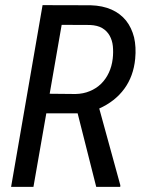

<svg xmlns="http://www.w3.org/2000/svg" viewBox="-20 -731 560 751"><path d="M161.1 -287.6H283.7L356.4 0H450.2L450.7 -6.3L368.2 -306.6C409.7 -325.2 442.4 -351.1 466.3 -383.8C490.2 -416.5 504.4 -455.6 508.8 -501C511.7 -531.7 510.3 -559.6 504.4 -585C498 -609.9 487.8 -631.8 473.1 -650.4C458.5 -668.5 439.5 -683.1 416.5 -693.4C393.6 -703.6 366.2 -709.5 334.5 -710.4L146.5 -710.9L23.4 0H110.8ZM275.4 -363.3 174.3 -364.3 221.2 -633.8 332 -633.3C351.6 -632.3 367.7 -628.4 379.9 -621.1C392.1 -613.8 401.9 -604 408.7 -591.8C415.5 -579.6 419.9 -565.9 421.4 -550.8C422.9 -535.2 422.9 -518.6 420.9 -501.5C418.5 -481.4 413.6 -463.4 405.8 -446.8C397.9 -429.7 387.7 -415.5 375.5 -403.3C362.8 -391.1 348.1 -381.3 331.1 -374.5C314 -367.2 295.4 -363.8 275.4 -363.3Z"/></svg>

Font: Roboto Condensed
Style: Italic
Weight: 400
Designer: Google
Version: Version 1.000;PS 001.000;hotconv 1.0.88;makeotf.lib2.5.64775